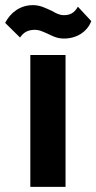

<svg xmlns="http://www.w3.org/2000/svg" viewBox="-65 -727 375 747"><path d="M53 0H190V-513H53ZM-45 -638 13 -581C26 -600 42 -611 71 -611C87 -611 97 -606 120 -596C139 -587 156 -577 184 -577C234 -577 275 -604 290 -645L238 -701C224 -675 205 -668 184 -668C166 -668 154 -675 136 -685C113 -695 93 -707 63 -707C15 -707 -23 -680 -45 -638Z"/></svg>

Font: Vanilla Cream ExtraBold
Style: Regular
Weight: 800
Designer: Jeremy Tribby, Jinavaṁso
Foundry: Tribby Type
Version: Version 1.422;Glyphs 3.1.2 (3151)